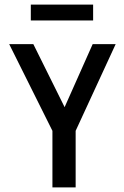

<svg xmlns="http://www.w3.org/2000/svg" viewBox="-20 -815 540 835"><path d="M208 0V-246L20 -623H125L261 -349L383 -623H483L309 -246V0ZM114 -726V-795H385V-726Z"/></svg>

Font: Inconsolata SemiBold
Style: Regular
Weight: 600
Monospace: yes
Designer: Raph Levien, Cyreal, Brenton Simpson
Foundry: Raph Levien, Cyreal, Google
Version: Version 3.100; ttfautohint (v1.8.4.7-5d5b)